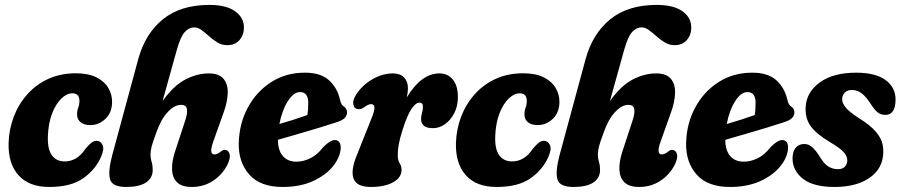

<svg xmlns="http://www.w3.org/2000/svg" viewBox="-20 -752 3668 782"><path d="M274.5 -372Q252 -372 229.8 -350.5Q207.5 -329 192.2 -289.8Q177 -250.5 175 -197.5Q173 -145 191.2 -119.8Q209.5 -94.5 243.5 -94.5Q268 -94.5 289 -106.8Q310 -119 328.5 -146.5Q342 -162.5 352 -170.5Q362 -178.5 374 -178.5Q389 -178.5 397.5 -162Q406 -145.5 391 -112Q369 -61.5 319 -26Q269 9.5 180.5 9.5Q98.5 9.5 55.8 -37.8Q13 -85 15 -169Q16.5 -224 35.5 -275Q54.5 -326 89.8 -366.2Q125 -406.5 175.2 -430Q225.5 -453.5 289 -453.5Q341 -453.5 373.8 -436.5Q406.5 -419.5 421.5 -393.2Q436.5 -367 436.5 -338Q436.5 -293.5 409.5 -268Q382.5 -242.5 347.5 -242.5Q322.5 -242.5 308.2 -254.2Q294 -266 294 -285.5Q294 -302 298.8 -313.8Q303.5 -325.5 303.5 -341Q303.5 -372 274.5 -372Z M616.5 -211.5Q602.5 -174 597.8 -156Q593 -138 593 -123Q593 -107 597.5 -92.8Q602 -78.5 602 -60Q602 -27 574.8 -8.8Q547.5 9.5 493.5 9.5Q436.5 9.5 428 -22.5Q419.5 -54.5 437.5 -121.5L543 -511Q571.5 -615 643.5 -673.5Q715.5 -732 832.5 -732Q901.5 -732 937.5 -706.2Q973.5 -680.5 973.5 -640Q973.5 -610 955.5 -589Q937.5 -568 905.5 -568Q884 -568 865.8 -579Q847.5 -590 831.8 -604.2Q816 -618.5 801 -629.5Q786 -640.5 771 -640.5Q749.5 -640.5 732.2 -621.2Q715 -602 700.5 -550L642 -340Q686 -402.5 734.2 -427.8Q782.5 -453 830.5 -453Q871.5 -453 890 -431.5Q908.5 -410 907.5 -373.2Q906.5 -336.5 890 -291.5L849 -176.5Q829.5 -123 853.5 -123Q865.5 -123 881 -136Q890 -143 897 -141.5Q910 -141 915 -124.8Q920 -108.5 905.5 -79.5Q884 -39 846.5 -14.8Q809 9.5 761.5 9.5Q720.5 9.5 701.2 -9.5Q682 -28.5 680.8 -61Q679.5 -93.5 692.5 -133.5L734.5 -261.5Q744.5 -291.5 741.2 -308.2Q738 -325 717.5 -325Q690.5 -325 662.8 -295.2Q635 -265.5 616.5 -211.5Z M1367.5 -146.5Q1365 -110.5 1336 -74.5Q1307 -38.5 1254.8 -14.5Q1202.5 9.5 1131 9.5Q1040 9.5 995.2 -41.2Q950.5 -92 952.5 -170Q954.5 -249 989.5 -314Q1024.5 -379 1084.5 -417.5Q1144.5 -456 1222 -456Q1285.5 -456 1319.5 -425.5Q1353.5 -395 1364.5 -347Q1368 -333 1371.2 -327.8Q1374.5 -322.5 1380 -318.5Q1393 -310 1393.5 -295.5Q1394 -282.5 1384.5 -272Q1375 -261.5 1349 -253.5Q1319 -243.5 1277.5 -231Q1236 -218.5 1192.2 -205.8Q1148.5 -193 1112 -182.5Q1112 -140 1131.8 -116.8Q1151.5 -93.5 1187.5 -93.5Q1215 -93.5 1243.5 -107.2Q1272 -121 1295 -151Q1329.5 -186.5 1350 -181Q1360.5 -178 1364.5 -168.5Q1368.5 -159 1367.5 -146.5ZM1202 -377Q1176 -377 1152.2 -339.8Q1128.5 -302.5 1118 -247Q1147.5 -255.5 1178 -265.2Q1208.5 -275 1232 -283.5Q1235.5 -303.5 1235.5 -333Q1235.5 -377 1202 -377Z M1440 -307.5Q1423 -308 1419.2 -325.8Q1415.5 -343.5 1430 -366Q1454.5 -404.5 1496 -428.8Q1537.5 -453 1581 -453Q1610 -453 1625.8 -436.5Q1641.5 -420 1641.5 -393Q1641.5 -377.5 1637 -355.5Q1696 -453 1770 -453Q1804.5 -453 1824.8 -427.5Q1845 -402 1845 -357Q1845 -320 1830.2 -291.2Q1815.5 -262.5 1792.2 -246.2Q1769 -230 1744 -230Q1716.5 -230 1705.8 -240.5Q1695 -251 1695 -266Q1695 -280 1698.8 -291.8Q1702.5 -303.5 1702.5 -318Q1702.5 -334 1688.5 -334Q1673 -334 1655.5 -307.8Q1638 -281.5 1619.5 -222.5Q1608 -186.5 1604 -163.5Q1600 -140.5 1600 -120Q1600 -99 1607.8 -87Q1615.5 -75 1615.5 -60Q1615.5 -28.5 1581 -9.5Q1546.5 9.5 1490.5 9.5Q1433 9.5 1420.2 -24.2Q1407.5 -58 1434 -121.5L1492 -267Q1506 -301 1505 -314.5Q1504 -328 1491 -328Q1480 -328 1459 -312.5Q1449 -306.5 1440 -307.5Z M2096.5 -372Q2074 -372 2051.8 -350.5Q2029.5 -329 2014.2 -289.8Q1999 -250.5 1997 -197.5Q1995 -145 2013.2 -119.8Q2031.5 -94.5 2065.5 -94.5Q2090 -94.5 2111 -106.8Q2132 -119 2150.5 -146.5Q2164 -162.5 2174 -170.5Q2184 -178.5 2196 -178.5Q2211 -178.5 2219.5 -162Q2228 -145.5 2213 -112Q2191 -61.5 2141 -26Q2091 9.5 2002.5 9.5Q1920.5 9.5 1877.8 -37.8Q1835 -85 1837 -169Q1838.5 -224 1857.5 -275Q1876.5 -326 1911.8 -366.2Q1947 -406.5 1997.2 -430Q2047.5 -453.5 2111 -453.5Q2163 -453.5 2195.8 -436.5Q2228.5 -419.5 2243.5 -393.2Q2258.5 -367 2258.5 -338Q2258.5 -293.5 2231.5 -268Q2204.5 -242.5 2169.5 -242.5Q2144.5 -242.5 2130.2 -254.2Q2116 -266 2116 -285.5Q2116 -302 2120.8 -313.8Q2125.5 -325.5 2125.5 -341Q2125.5 -372 2096.5 -372Z M2438.5 -211.5Q2424.5 -174 2419.8 -156Q2415 -138 2415 -123Q2415 -107 2419.5 -92.8Q2424 -78.5 2424 -60Q2424 -27 2396.8 -8.8Q2369.5 9.5 2315.5 9.5Q2258.5 9.5 2250 -22.5Q2241.5 -54.5 2259.5 -121.5L2365 -511Q2393.5 -615 2465.5 -673.5Q2537.5 -732 2654.5 -732Q2723.5 -732 2759.5 -706.2Q2795.5 -680.5 2795.5 -640Q2795.5 -610 2777.5 -589Q2759.5 -568 2727.5 -568Q2706 -568 2687.8 -579Q2669.5 -590 2653.8 -604.2Q2638 -618.5 2623 -629.5Q2608 -640.5 2593 -640.5Q2571.5 -640.5 2554.2 -621.2Q2537 -602 2522.5 -550L2464 -340Q2508 -402.5 2556.2 -427.8Q2604.5 -453 2652.5 -453Q2693.5 -453 2712 -431.5Q2730.5 -410 2729.5 -373.2Q2728.5 -336.5 2712 -291.5L2671 -176.5Q2651.5 -123 2675.5 -123Q2687.5 -123 2703 -136Q2712 -143 2719 -141.5Q2732 -141 2737 -124.8Q2742 -108.5 2727.5 -79.5Q2706 -39 2668.5 -14.8Q2631 9.5 2583.5 9.5Q2542.5 9.5 2523.2 -9.5Q2504 -28.5 2502.8 -61Q2501.5 -93.5 2514.5 -133.5L2556.5 -261.5Q2566.5 -291.5 2563.2 -308.2Q2560 -325 2539.5 -325Q2512.5 -325 2484.8 -295.2Q2457 -265.5 2438.5 -211.5Z M3189.5 -146.5Q3187 -110.5 3158 -74.5Q3129 -38.5 3076.8 -14.5Q3024.5 9.5 2953 9.5Q2862 9.5 2817.2 -41.2Q2772.5 -92 2774.5 -170Q2776.5 -249 2811.5 -314Q2846.5 -379 2906.5 -417.5Q2966.5 -456 3044 -456Q3107.5 -456 3141.5 -425.5Q3175.5 -395 3186.5 -347Q3190 -333 3193.2 -327.8Q3196.5 -322.5 3202 -318.5Q3215 -310 3215.5 -295.5Q3216 -282.5 3206.5 -272Q3197 -261.5 3171 -253.5Q3141 -243.5 3099.5 -231Q3058 -218.5 3014.2 -205.8Q2970.5 -193 2934 -182.5Q2934 -140 2953.8 -116.8Q2973.5 -93.5 3009.5 -93.5Q3037 -93.5 3065.5 -107.2Q3094 -121 3117 -151Q3151.5 -186.5 3172 -181Q3182.5 -178 3186.5 -168.5Q3190.5 -159 3189.5 -146.5ZM3024 -377Q2998 -377 2974.2 -339.8Q2950.5 -302.5 2940 -247Q2969.5 -255.5 3000 -265.2Q3030.5 -275 3054 -283.5Q3057.5 -303.5 3057.5 -333Q3057.5 -377 3024 -377Z M3392.5 -63Q3412 -63 3421.5 -73.5Q3431 -84 3431 -99Q3431 -114.5 3418 -130.5Q3405 -146.5 3360 -173.5Q3303 -207.5 3280.8 -239.5Q3258.5 -271.5 3261.5 -318.5Q3266 -378.5 3320.2 -417.2Q3374.5 -456 3467.5 -456Q3546 -456 3586.8 -426Q3627.5 -396 3627.5 -347Q3627.5 -284 3585.5 -284Q3568.5 -284 3555.2 -294Q3542 -304 3525.5 -330Q3509 -356 3491 -370.8Q3473 -385.5 3449.5 -385.5Q3431 -385.5 3420.5 -374.5Q3410 -363.5 3410 -347.5Q3410 -332.5 3424.2 -314.5Q3438.5 -296.5 3479.5 -270Q3525.5 -241.5 3547.8 -215Q3570 -188.5 3575 -162.5Q3580 -136.5 3575.5 -109.5Q3566 -55 3514 -22.8Q3462 9.5 3379 9.5Q3292.5 9.5 3250.2 -24Q3208 -57.5 3208 -106Q3208 -134 3220.5 -149.8Q3233 -165.5 3256 -165.5Q3274 -165.5 3288.5 -152.2Q3303 -139 3317.5 -116Q3335 -86 3352.8 -74.5Q3370.5 -63 3392.5 -63Z"/></svg>

Font: Fraunces 144pt SuperSoft
Style: Bold Italic
Weight: 700
Italic angle: -16°
Version: Version 1.000;[0bf87f6ff]